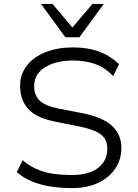

<svg xmlns="http://www.w3.org/2000/svg" viewBox="-20 -956 707 984"><path d="M350 8Q291 8 237.5 -0.5Q184 -9 141 -27.5Q98 -46 66 -74L96 -135Q131 -105 171 -88Q211 -71 255.5 -65Q300 -59 350 -59Q434 -59 482 -95Q530 -131 530 -195Q530 -228 514 -249.5Q498 -271 465 -285Q432 -299 380 -309L261 -333Q163 -353 123 -399.5Q83 -446 83 -516Q83 -576 118 -620.5Q153 -665 214.5 -689Q276 -713 353 -713Q404 -713 447 -703.5Q490 -694 525.5 -674.5Q561 -655 590 -627L560 -566Q517 -611 466 -628.5Q415 -646 353 -646Q298 -646 253 -631Q208 -616 181.5 -587Q155 -558 155 -514Q155 -468 183.5 -440.5Q212 -413 283 -399L402 -376Q505 -356 553.5 -311.5Q602 -267 602 -197Q602 -138 570.5 -91.5Q539 -45 482.5 -18.5Q426 8 350 8ZM315 -765 190 -936H249L351 -815L454 -936H512L387 -765Z"/></svg>

Font: Nunito Sans 6pt Light
Style: Regular
Weight: 300
Version: Version 3.101;gftools[0.9.27]